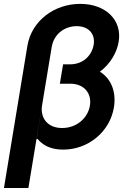

<svg xmlns="http://www.w3.org/2000/svg" viewBox="-33 -757 656 982"><path d="M573.9 -543.3C592.7 -654.8 507.1 -737.2 377.5 -737.2C245.4 -737.2 128.9 -651.6 107.2 -523.1L-12.8 204.5H112.2L231.5 -516.7C242.5 -583.1 297.6 -623.2 359 -623.2C420.5 -623.2 455.6 -583.1 446 -527.3C438.2 -480.5 398.8 -427.9 324.6 -427.9H289.8L288.7 -420.5H288.4L273.1 -328.8H327.4C394.9 -328.8 437.5 -281.6 426.8 -216.6C416.5 -154.1 360.1 -102.3 284.8 -102.3C208.8 -102.3 171.9 -155.2 182.2 -218L153.8 -44.7L158.7 -46.9C192.8 -5 240.8 8.2 290.8 8.2C417.6 8.2 529.1 -82.4 549.7 -208.1C561.8 -282.7 539.1 -352.3 478 -390.3C531.2 -430 564.6 -487.9 573.9 -543.3Z"/></svg>

Font: TID UI Semi Bold
Style: Italic
Weight: 600
Italic angle: -9.39999°
Designer: The TID Project Authors
Foundry: Bakken & Bæck
Version: Version 1.001;hotconv 1.0.109;makeotfexe 2.5.65596